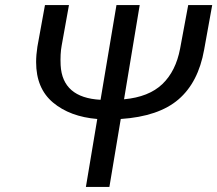

<svg xmlns="http://www.w3.org/2000/svg" viewBox="-20 -740 860 760"><path d="M365 -269Q257 -278 190 -334Q123 -390 123 -494Q123 -523 128 -555L158 -720H253L224 -559Q218 -527 220 -482Q227 -353 378 -345L441 -720H533L471 -347Q569 -356 622.5 -407Q676 -458 693 -548L725 -720H820L788 -543Q765 -414 686.5 -346.5Q608 -279 458 -269L413 0H320Z"/></svg>

Font: Nebula Sans Medium
Style: Regular
Weight: 500
Italic angle: -9°
Designer: Paul D. Hunt for Adobe (as Source Sans)
Foundry: Nebula Entertainment & Broadcasting LLC
Version: Version 1.010